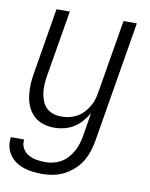

<svg xmlns="http://www.w3.org/2000/svg" viewBox="-92 -582 676 866"><g transform="rotate(10 246.0 -148.5)"><path d="M162 223Q140 223 118.5 220.5Q97 218 77 211.5Q57 205 40 193.5Q23 182 11 165Q-1 148 -5.5 127Q-10 106 -6 84H55Q51 105 60.5 123Q70 141 87.5 151Q105 161 125 164.5Q145 168 166 168Q184 168 202.5 163.5Q221 159 237.5 149.5Q254 140 267 125.5Q280 111 289.5 94Q299 77 304.5 59Q310 41 313 24L331 -85Q319 -65 303 -46.5Q287 -28 266.5 -15.5Q246 -3 223.5 2.5Q201 8 179 8Q152 8 127.5 0.5Q103 -7 85 -24Q67 -41 56.5 -64Q46 -87 42.5 -112.5Q39 -138 40 -164.5Q41 -191 46 -218L96 -520H157L105 -209Q102 -189 101.5 -170Q101 -151 104 -133Q107 -115 114 -98.5Q121 -82 134 -70Q147 -58 164.5 -52.5Q182 -47 202 -47Q219 -47 237 -51Q255 -55 271.5 -64Q288 -73 301 -86.5Q314 -100 324 -116.5Q334 -133 339 -150Q344 -167 347 -185L403 -520H464L372 33Q368 57 360 82Q352 107 338.5 129.5Q325 152 304.5 170.5Q284 189 260.5 201Q237 213 212 218Q187 223 162 223Z"/></g></svg>

Font: Iosevka Term Curly Light
Style: Italic
Weight: 300
Italic angle: -9°
Designer: Belleve Invis
Foundry: Belleve Invis
Version: Version 32.3.0